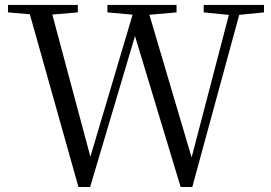

<svg xmlns="http://www.w3.org/2000/svg" viewBox="-20 -748 1093 775"><path d="M296.6 6.7 89.9 -728H180.8L353.2 -84.2H335.2L340 -99.2L526.9 -728H571.3L762.8 -80.8H745.6L749.4 -97L914.3 -728H956.5L756.2 6.7H709.1L515.8 -632.7H534.3L529.5 -617.9L343.8 6.7ZM12.2 -698V-728H294.1V-698L163.6 -686.9H140.5ZM413.6 -698V-728H692.6V-698L566.7 -686.9H535.7ZM802.2 -698V-728H1045.6V-698L934.1 -686.9H913.8Z"/></svg>

Font: Noto Serif HK
Style: Regular
Weight: 200
Designer: Ryoko NISHIZUKA 西塚涼子 (kana & ideographs); Frank Grießhammer (Latin, Greek & Cyrillic); Wenlong ZHANG 张文龙 (bopomofo); San
Foundry: Adobe
Version: Version 2.001;hotconv 1.1.0;makeotfexe 2.6.0